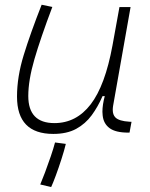

<svg xmlns="http://www.w3.org/2000/svg" viewBox="-20 -547 626 799"><path d="M201.7 10.3Q50.8 10.3 50.8 -145Q50.8 -227.1 78.6 -317.6Q106.4 -408.2 153.3 -527.3L197.8 -518.1Q148.9 -388.7 123.3 -300.8Q97.7 -212.9 97.7 -147.5Q97.7 -34.7 206.5 -34.7Q297.4 -34.7 357.4 -112.8Q417.5 -190.9 448.2 -358.4L477.1 -517.6H523.4L450.7 -106.9Q449.2 -97.7 449.2 -89.8Q449.2 -69.3 460.4 -58.1Q475.6 -43 518.6 -40.5L527.3 -40L519 4.9H513.7Q460.9 4.9 435.8 -13.9Q410.6 -32.7 407.2 -66.9Q406.2 -74.2 406.2 -82Q406.2 -110.8 416 -147H406.7Q387.7 -103 361.6 -67.4Q335.4 -31.7 296.9 -10.7Q258.3 10.3 201.7 10.3ZM192.9 231.4 147.5 220.7Q155.3 202.6 167.5 170.2Q179.7 137.7 191.4 103.3Q203.1 68.8 209 45.9L253.9 51.8Q247.6 78.6 235.8 115Q224.1 151.4 212.2 183.6Q200.2 215.8 192.9 231.4Z"/></svg>

Font: CaskaydiaCove NFP ExtraLight
Style: Italic
Weight: 200
Italic angle: -10°
Designer: Aaron Bell
Foundry: Saja Typeworks
Version: Version 2111.001; VTT 6.35;Nerd Fonts 3.1.1